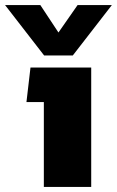

<svg xmlns="http://www.w3.org/2000/svg" viewBox="-60 -742 464 762"><path d="M-40 -722H100L172 -613L248 -722H384L229 -522H115ZM114 -337H45L61 -474H302V0H114Z"/></svg>

Font: Kanit Bold
Style: Regular
Weight: 700
Designer: Katatrad Team
Foundry: CadsonDemak
Version: Version 1.000